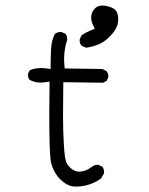

<svg xmlns="http://www.w3.org/2000/svg" viewBox="-20 -691 540 696"><path d="M408.7 -621.1Q408.7 -635.7 403.3 -647.5Q396 -662.6 368.2 -668.9Q358.9 -670.9 351.1 -670.9Q335.9 -670.9 327.1 -663.1Q312.5 -649.9 311 -633.8Q310.5 -630.9 310.5 -627.9Q310.5 -613.3 317.4 -599.6L323.7 -586.9L310.5 -581.5Q290.5 -573.2 275.9 -563.5L269 -548.3Q268.6 -546.9 268.6 -545.9Q268.6 -533.7 274.9 -526.4Q283.7 -520 293.9 -518.1Q318.4 -522 340.3 -531.5Q362.3 -541 383.8 -564.9Q394.5 -576.7 400.4 -587.9Q406.2 -599.1 407.5 -607.4Q408.7 -615.7 408.7 -621.1ZM127.4 -391.6Q135.7 -391.6 144.5 -393.1L159.7 -395Q158.7 -313.5 158.7 -286.9Q158.7 -260.3 158.7 -233.2Q158.7 -206.1 159.7 -173.8Q161.6 -112.8 166 -97.7Q175.8 -63.5 198.2 -41Q220.7 -18.6 245.6 -15.1Q250.5 -14.6 255.9 -14.6Q279.3 -14.6 302.5 -22Q325.7 -29.3 346.2 -43.9L356.9 -62.5Q357.4 -64 357.4 -64.9Q357.4 -77.1 351.6 -86.4L337.4 -93.3Q336.4 -93.8 335 -93.8Q321.8 -93.8 311.5 -85.4Q292 -69.8 269 -68.8Q268.1 -68.8 267.1 -68.8Q242.7 -68.8 223.6 -96.2Q214.4 -108.9 211.4 -168.5Q208.5 -213.4 208.5 -271.2Q208.5 -329.1 209.5 -393.1L353.5 -391.1L366.2 -397.5L372.6 -410.6Q373 -411.6 373 -415Q373 -418.5 371.3 -423.6Q369.6 -428.7 365.7 -433.6L351.1 -440.9L214.4 -442.9Q212.4 -465.8 212.4 -476.6Q212.4 -512.7 223.1 -544.9Q223.6 -546.9 223.6 -550.3Q223.6 -553.7 222.4 -558.6Q221.2 -563.5 218.3 -567.9L203.6 -574.7Q202.1 -575.2 201.2 -575.2Q188 -575.2 178.7 -567.9Q167 -544.9 165.3 -515.9Q163.6 -486.8 163.6 -456.1V-440.9L148.4 -442.9Q138.2 -444.3 128.9 -444.3Q106.4 -444.3 87.9 -436.5L81.5 -423.3Q81.1 -421.9 81.1 -420.9Q81.1 -409.2 86.9 -401.9Q105 -391.6 127.4 -391.6Z"/></svg>

Font: NaikaiFont
Style: ExtraLight
Weight: 200
Version: Version 1.89